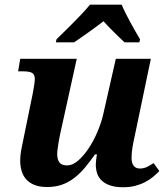

<svg xmlns="http://www.w3.org/2000/svg" viewBox="-20 -786 713 816"><path d="M387.2 -85.9Q387.2 -90.3 387.7 -96.2Q388.2 -102.1 388.9 -108.4Q389.6 -114.7 390.4 -120.4Q391.1 -126 392.1 -129.9H383.8Q361.8 -98.6 340.6 -73.2Q319.3 -47.9 295.4 -29.5Q271.5 -11.2 243.7 -1.2Q215.8 8.8 180.2 8.8Q147.9 8.8 126 -0.2Q104 -9.3 90.8 -24.4Q77.6 -39.6 71.8 -59.8Q65.9 -80.1 65.9 -102.1Q65.9 -127 71.8 -156.7Q77.6 -186.5 83 -211.9L119.1 -388.2Q123 -408.7 125.5 -425.3Q127.9 -441.9 127.9 -450.2Q127.9 -470.2 115.7 -476.6Q103.5 -482.9 75.2 -482.9H57.1L65.9 -536.1H306.2L240.2 -236.8Q237.3 -225.1 234.4 -210.4Q231.4 -195.8 229 -181.2Q226.6 -166.5 224.9 -153.3Q223.1 -140.1 223.1 -130.9Q223.1 -108.9 232.4 -95.9Q241.7 -83 266.1 -83Q288.1 -83 311.3 -102.8Q334.5 -122.6 355.7 -154.1Q377 -185.5 393.6 -224.4Q410.2 -263.2 418.9 -300.8L472.2 -536.1H621.1L553.2 -210.9Q546.9 -183.6 543 -159.9Q539.1 -136.2 539.1 -115.2Q539.1 -93.3 548.1 -81.5Q557.1 -69.8 574.2 -69.8Q589.8 -69.8 602.8 -75.7Q615.7 -81.5 632.8 -92.8L657.2 -59.1Q645 -46.4 629.9 -33.9Q614.7 -21.5 595.9 -11.7Q577.1 -2 554.2 3.9Q531.2 9.8 503.9 9.8Q470.7 9.8 448.5 2.2Q426.3 -5.4 412.6 -18.3Q398.9 -31.2 393.1 -48.6Q387.2 -65.9 387.2 -85.9ZM220.2 -619.1Q234.9 -633.3 253.4 -651.6Q272 -669.9 291.5 -689.5Q311 -709 329.6 -728.8Q348.1 -748.5 362.3 -766.1H497.1Q503.4 -750.5 513.2 -731Q522.9 -711.4 533.9 -691.4Q544.9 -671.4 555.7 -652.3Q566.4 -633.3 575.2 -619.1L572.3 -606H509.3Q500.5 -614.3 488.8 -625.5Q477.1 -636.7 464.8 -648.9Q452.6 -661.1 440.7 -673.3Q428.7 -685.5 419.9 -695.8Q406.7 -685.5 390.1 -673.3Q373.5 -661.1 356.4 -648.9Q339.4 -636.7 323.2 -625.5Q307.1 -614.3 294.9 -606H217.3Z"/></svg>

Font: Droid Serif
Style: Bold Italic
Weight: 700
Italic angle: -12°
Designer: Monotype Design team
Foundry: Monotype Imaging Inc.
Version: Version 1.03